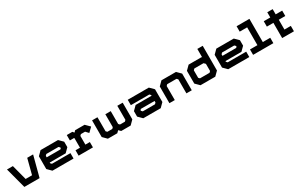

<svg xmlns="http://www.w3.org/2000/svg" viewBox="274 -2554 6759 4359"><g transform="rotate(-30 3653.5 -374.0)"><path d="M174 0 30 -540H184.5L289 -142H457.5L560.5 -540H715L573 0Z M1367.5 -540 1470.5 -437V-294.5L1367.5 -191.5H949V-172L979.5 -141.5H1463.5V0H910.5L807.5 -103V-437L910.5 -540ZM1298.5 -398.5H979.5L949 -368V-328H1308.5L1329.5 -349V-368Z M1595.5 1.5V-139.5H1712.5V-390L1705 -397.5H1596.5V-538.5H1743L1777 -498.5L1815.5 -538.5H2063L2172.5 -429L2063.5 -323L1994.5 -397H1884.5L1854 -366.5V-139H1971V1.5Z M2260.5 -540H2402V-172L2432.5 -141.5H2560.5L2591 -172V-510H2732.5V-172L2763 -141.5H2891.5L2922 -172V-540H3063.5V-103L2960.5 0H2713.5L2662 -51L2610 0H2363.5L2260.5 -103Z M3291.5 0 3188.5 -103V-245.5L3291.5 -348.5H3710V-368L3679.5 -398.5H3195.5V-540H3748.5L3851.5 -437V-103L3748.5 0ZM3360.5 -141.5H3679.5L3710 -172V-212H3350.5L3329.5 -191V-172Z M3976.5 0V-437L4079.5 -540H4460L4563 -437V0H4422V-368L4391.5 -398.5H4148L4117.5 -368V0Z M5179 0H4791.5L4688 -103V-437L4791.5 -540H5131L5141 -530.5V-750H5282.5V-103ZM5110.5 -141.5 5141 -172V-358.5L5101 -399H4860L4829.5 -368V-172L4860 -141.5Z M5975 -540 6078 -437V-294.5L5975 -191.5H5556.5V-172L5587 -141.5H6071V0H5518L5415 -103V-437L5518 -540ZM5906 -398.5H5587L5556.5 -368V-328H5916L5937 -349V-368Z M6170.5 0V-141.5H6365.5V-608.5H6170.5V-750H6506.5V-141.5H6701.5V0Z M6932.5 0V-399H6761.5V-540H6932.5V-677H7074V-540H7244.5V-399H7074V-141.5H7241V0Z"/></g></svg>

Font: Tourney Expanded Black
Style: Regular
Weight: 900
Width: 7
Designer: Tyler Finck
Foundry: Etcetera Type Co
Version: Version 1.010; ttfautohint (v1.8.3)